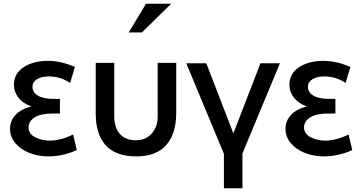

<svg xmlns="http://www.w3.org/2000/svg" viewBox="-20 -832 1962 1035"><path d="M247 -74Q307 -74 374 -107L394 -23Q319 11 240 11Q185 11 137.5 -8Q90 -27 62 -61Q34 -95 34 -137Q34 -181 64 -213Q94 -245 149 -258Q103 -275 79 -306Q55 -337 55 -375Q55 -435 107 -469.5Q159 -504 238 -504Q309 -504 384 -471L358 -385Q306 -420 243 -420Q204 -420 179.5 -405Q155 -390 155 -364Q155 -334 184.5 -316.5Q214 -299 267 -299H303V-220H263Q199 -220 166.5 -199Q134 -178 134 -146Q134 -110 170 -92Q206 -74 247 -74Z M830 -493V-202Q830 -149 798 -112.5Q766 -76 713 -76Q655 -76 625.5 -111Q596 -146 596 -203V-493H496V-221Q496 -107 550.5 -48Q605 11 715 11Q822 11 876 -50Q930 -111 930 -224V-493ZM674 -657H745L903 -812H767Z M1287 -5 1489 -491H1384L1238 -113L1092 -491H984L1187 -3V183H1287Z M1732 -74Q1792 -74 1859 -107L1879 -23Q1804 11 1725 11Q1670 11 1622.5 -8Q1575 -27 1547 -61Q1519 -95 1519 -137Q1519 -181 1549 -213Q1579 -245 1634 -258Q1588 -275 1564 -306Q1540 -337 1540 -375Q1540 -435 1592 -469.5Q1644 -504 1723 -504Q1794 -504 1869 -471L1843 -385Q1791 -420 1728 -420Q1689 -420 1664.5 -405Q1640 -390 1640 -364Q1640 -334 1669.5 -316.5Q1699 -299 1752 -299H1788V-220H1748Q1684 -220 1651.5 -199Q1619 -178 1619 -146Q1619 -110 1655 -92Q1691 -74 1732 -74Z"/></svg>

Font: Geom
Style: Regular
Weight: 400
Version: Version 1.102